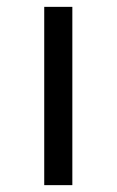

<svg xmlns="http://www.w3.org/2000/svg" viewBox="-20 -540 340 560"><path d="M109 0V-520H191V0Z"/></svg>

Font: Iosevka Aile
Style: Regular
Weight: 400
Designer: Belleve Invis
Foundry: Belleve Invis
Version: Version 28.0.1; ttfautohint (v1.8.4)